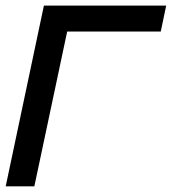

<svg xmlns="http://www.w3.org/2000/svg" viewBox="-44 -657 610 677"><path d="M110.8 -637.2H542L522.9 -545.9H192.9L77.1 0H-23.9Z"/></svg>

Font: Anonymous Pro
Style: Bold Italic
Weight: 700
Italic angle: -12°
Monospace: yes
Designer: Mark Simonson
Version: Version 1.003